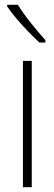

<svg xmlns="http://www.w3.org/2000/svg" viewBox="-20 -784 228 804"><path d="M113 0H76V-529H113ZM55 -764Q78 -727 109.5 -687.5Q141 -648 170 -616V-606H145Q124 -625 98.5 -651.5Q73 -678 49.5 -705.5Q26 -733 10 -757V-764Z"/></svg>

Font: Noto Sans Lao Looped Condensed ExtraLight
Style: Regular
Weight: 200
Width: 3
Designer: Mark Frömberg, Ben Mitchell
Foundry: The Fontpad Ltd
Version: Version 1.002; ttfautohint (v1.8.4.7-5d5b)